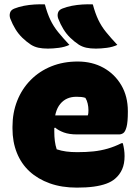

<svg xmlns="http://www.w3.org/2000/svg" viewBox="-20 -842 640 877"><path d="M335 -561Q401 -561 452.5 -532.5Q504 -504 534 -453Q564 -402 564 -334V-331Q564 -284 558 -262Q552 -240 543 -234Q534 -228 524 -228H332Q296 -228 271.5 -237Q247 -246 232 -259L212 -251L214 -315H381Q383 -320 383.5 -326Q384 -332 384 -339Q384 -354 380.5 -369Q377 -384 370 -395Q361 -398 351.5 -399Q342 -400 329 -400Q282 -400 255 -367Q228 -334 228 -269V-240Q228 -218 230.5 -198Q233 -178 239 -160Q260 -153 282.5 -150Q305 -147 333 -147Q374 -147 407 -150.5Q440 -154 471.5 -163Q503 -172 535 -188H541Q545 -172 547 -158Q549 -144 549 -129Q549 -94 538 -69Q527 -44 506 -26Q490 -12 465.5 -3Q441 6 408 10.5Q375 15 331 15Q262 15 207.5 -4.5Q153 -24 115 -59Q77 -94 57 -144Q37 -194 37 -255V-263Q37 -327 58.5 -381.5Q80 -436 120 -476.5Q160 -517 214.5 -539Q269 -561 335 -561ZM185 -822Q196 -781 210 -751.5Q224 -722 245.5 -695.5Q267 -669 297 -637Q276 -627 248.5 -623.5Q221 -620 199 -620Q174 -620 155.5 -624Q137 -628 121 -638Q100 -652 82 -669.5Q64 -687 50.5 -709Q37 -731 27 -757Q22 -771 26 -784Q30 -797 46 -803Q66 -811 89.5 -815.5Q113 -820 137.5 -821.5Q162 -823 185 -822ZM404 -822Q415 -781 429 -751.5Q443 -722 464.5 -695.5Q486 -669 516 -637Q495 -627 467.5 -623.5Q440 -620 418 -620Q393 -620 374.5 -624Q356 -628 340 -638Q319 -652 301 -669.5Q283 -687 269.5 -709Q256 -731 246 -757Q241 -771 245 -784Q249 -797 265 -803Q285 -811 308.5 -815.5Q332 -820 356.5 -821.5Q381 -823 404 -822Z"/></svg>

Font: Recursive Monospace Casual Black
Style: Regular
Weight: 900
Version: Version 1.047